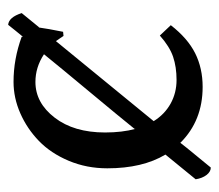

<svg xmlns="http://www.w3.org/2000/svg" viewBox="-53 -447 537 471"><g transform="rotate(-90 215.5 -211.5)"><path d="M250 -446.8Q306.2 -446.8 360.8 -426.8V-423.8Q365.2 -429.2 375.5 -441.7Q385.7 -454.1 390.1 -460Q408.7 -458.5 418.9 -426.8L383.8 -383.8V-386.2Q380.4 -361.8 373 -325.2L362.8 -324.2Q362.3 -325.2 357.4 -332.3Q352.5 -339.4 350.1 -342.8Q176.8 -130.9 153.8 -103Q170.4 -76.2 196.8 -61.5Q223.1 -46.9 254.9 -46.9Q286.6 -46.9 311.8 -55.4Q336.9 -64 363.8 -87.9L389.2 -61Q356.9 -19.5 320.3 -1.2Q283.7 17.1 237.8 17.1Q155.3 17.1 101.1 -37.1V-38.1Q91.8 -25.9 70.8 -0.5Q49.8 24.9 40 37.1Q29.8 37.1 21.7 26.6Q13.7 16.1 11.2 0L71.8 -74.2Q38.1 -130.4 38.1 -216.8Q38.1 -267.6 56.6 -311.5Q75.2 -355.5 105.2 -384.5Q135.3 -413.6 173.1 -430.2Q210.9 -446.8 250 -446.8ZM126 -222.2Q126 -180.7 134.8 -147.9V-149.9Q165.5 -188 226.3 -261Q287.1 -334 317.9 -372.1Q286.1 -393.1 250 -393.1Q198.7 -393.1 162.4 -345.9Q126 -298.8 126 -222.2Z"/></g></svg>

Font: Linear Smooth Low Contrast
Style: Regular
Weight: 500
Designer: Philipp H. Poll, Flanker
Foundry: Philipp H. Poll, reworked by Flanker
Version: Version 1.010 | FøM Fix